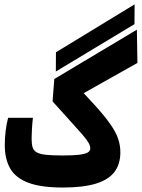

<svg xmlns="http://www.w3.org/2000/svg" viewBox="-20 -838 638 863"><path d="M262.2 4.9Q164.6 4.9 107.4 -16.6Q50.3 -38.1 25.9 -80.6Q1.5 -123 1.5 -185.5Q1.5 -217.3 5.4 -250Q9.3 -282.7 16.6 -308.6H127.9Q125 -283.2 123.5 -256.8Q122.1 -230.5 122.1 -215.3Q122.1 -191.9 126.2 -177Q130.4 -162.1 144 -153.8Q157.7 -145.5 185.8 -142.3Q213.9 -139.2 262.2 -139.2Q307.6 -139.2 334.7 -142.3Q361.8 -145.5 373.8 -152.3Q385.7 -159.2 385.7 -170.9Q385.7 -183.1 377.4 -197.3Q369.1 -211.4 350.1 -233.4Q331.1 -255.4 298.3 -291.3Q265.6 -327.1 216.3 -382.3L224.1 -482.9L595.2 -704.6L597.7 -555.2L287.1 -380.4L310.5 -466.8Q373 -402.3 413.8 -356.7Q454.6 -311 478 -276.9Q501.5 -242.7 511.2 -213.6Q521 -184.6 521 -153.3Q521 -100.6 494.6 -65.4Q468.3 -30.3 411.1 -12.7Q354 4.9 262.2 4.9ZM231 -516.6 231.4 -603 585 -818.4 584.5 -729.5Z"/></svg>

Font: Cascadia Mono
Style: Regular
Weight: 400
Monospace: yes
Designer: Aaron Bell
Foundry: Saja Typeworks
Version: Version 2404.023